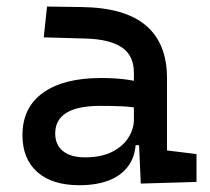

<svg xmlns="http://www.w3.org/2000/svg" viewBox="-20 -542 626 572"><path d="M399.4 4.9 392.6 -148.4 378.9 -191.4V-325.2Q378.9 -377 342.5 -401.1Q306.2 -425.3 234.4 -427.2L110.4 -430.7L120.1 -522.5L224.6 -521Q353 -519 415.3 -465.6Q477.5 -412.1 477.5 -309.6V-93.8L565.4 -83V0ZM216.8 9.8Q135.7 9.8 91.3 -29.3Q46.9 -68.4 46.9 -139.6Q46.9 -221.7 108.2 -265.6Q169.4 -309.6 281.2 -309.6Q327.6 -309.6 364 -304Q400.4 -298.3 428.7 -287.1L407.2 -216.8Q374.5 -224.1 343.3 -225.3Q312 -226.6 279.3 -226.6Q144.5 -226.6 144.5 -144.5Q144.5 -110.4 167.7 -91.8Q190.9 -73.2 233.4 -73.2Q281.7 -73.2 314.2 -89.8Q346.7 -106.4 362.8 -132.3Q378.9 -158.2 378.9 -185.5V-242.2L409.2 -109.4H368.2L384.8 -125Q384.8 -80.1 364 -50Q343.3 -20 305.7 -5.1Q268.1 9.8 216.8 9.8Z"/></svg>

Font: Cascadia Mono PL
Style: Regular
Weight: 400
Monospace: yes
Designer: Aaron Bell
Foundry: Saja Typeworks
Version: Version 2102.003